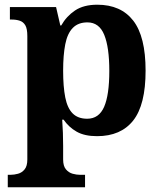

<svg xmlns="http://www.w3.org/2000/svg" viewBox="-20 -566 685 815"><path d="M13 229V176H25Q40 176 56.5 171.5Q73 167 84.5 153Q96 139 96 111V-413Q96 -444 87.5 -458.5Q79 -473 64 -478Q49 -483 30 -483H22V-536H218L236 -458H240Q262 -497 298.5 -521.5Q335 -546 393 -546Q493 -546 545.5 -478.5Q598 -411 598 -266Q598 -121 545.5 -54.5Q493 12 392 12Q339 12 305.5 -7Q272 -26 250 -58H244Q246 -32 247 -2Q248 28 248 53V111Q248 139 260 153Q272 167 288.5 171.5Q305 176 319 176H341V229ZM350 -62Q400 -62 422 -112.5Q444 -163 444 -265Q444 -365 422.5 -418Q401 -471 351 -471Q312 -471 289 -447.5Q266 -424 257 -378Q248 -332 248 -266Q248 -198 257 -152.5Q266 -107 288.5 -84.5Q311 -62 350 -62Z"/></svg>

Font: Noto Serif Khmer
Style: Bold
Weight: 700
Version: Version 2.003